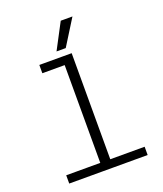

<svg xmlns="http://www.w3.org/2000/svg" viewBox="-166 -1047 983 1155"><g transform="rotate(-20 325.0 -469.0)"><path d="M293 0V-732H357V0ZM75 0V-53H577V0ZM150 -679V-732H325V-679ZM275 -773 362 -938H437L334 -773Z"/></g></svg>

Font: Azeret Mono ExtraLight
Style: Regular
Weight: 250
Designer: Martin Vácha
Foundry: Displaay
Version: Version 1.002